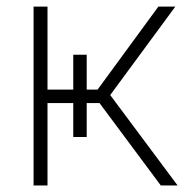

<svg xmlns="http://www.w3.org/2000/svg" viewBox="-20 -566 582 586"><path d="M82.5 0V-545.9H125V-292.5H277.8L463.4 -545.9H515.1L316.4 -275.9L522 0H470.7L283.7 -251.5H125V0ZM203.6 -398.9H244.6V-147.9H203.6Z"/></svg>

Font: Inter Tight ExtraLight
Style: Regular
Weight: 250
Designer: Rasmus Andersson
Foundry: rsms
Version: Version 3.004